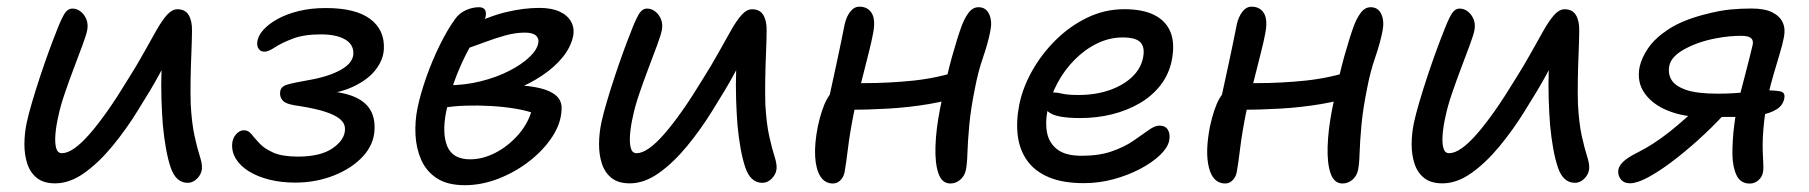

<svg xmlns="http://www.w3.org/2000/svg" viewBox="-20 -528 5313 564"><path d="M142 10.6Q108.2 10.6 88.4 -5.2Q68.6 -21 60 -47.6Q51.4 -74.2 51.7 -105.6Q52 -137 58.4 -167.4Q63.8 -192.6 74.5 -228.9Q85.2 -265.2 98.1 -304.1Q111 -343 123.5 -377.2Q136 -411.4 143.8 -430.4Q156.8 -465.4 167.3 -484.1Q177.8 -502.8 192.6 -502.8Q206 -502.8 217 -494.1Q228 -485.4 233.7 -471.4Q239.4 -457.4 236.2 -439.6Q233.2 -424.4 221.9 -394.2Q210.6 -364 196.6 -326.9Q182.6 -289.8 169.8 -252.4Q157 -215 151 -185Q144.8 -158 142.8 -133.7Q140.8 -109.4 144.8 -93.7Q148.8 -78 162 -78Q194.2 -78 243.8 -135Q293.4 -192 354 -291.8Q382 -336 402.9 -373.8Q423.8 -411.6 440.1 -440.1Q456.4 -468.6 471 -484.7Q485.6 -500.8 501.2 -500.8Q524.2 -500.8 534.4 -483.5Q544.6 -466.2 544 -437.4Q543.8 -410.6 542.2 -372.8Q540.6 -335 539.9 -295.3Q539.2 -255.6 540.2 -222.4Q543.4 -164.4 551.6 -127.9Q559.8 -91.4 567 -69.1Q574.2 -46.8 573.2 -32.8Q572.2 -21.6 566.1 -12.2Q560 -2.8 551 3.1Q542 9 531.2 9Q496.4 9 481.1 -36.8Q465.8 -82.6 458.4 -160Q455.6 -195.6 454.3 -236.6Q453 -277.6 454.4 -319Q455.8 -360.4 458.4 -395.4L487 -385Q469.8 -349.8 447.1 -308Q424.4 -266.2 383.6 -201.4Q350 -147 309.9 -98.4Q269.8 -49.8 227.2 -19.6Q184.6 10.6 142 10.6Z M846.6 8.4Q806.6 8.4 772.2 -0.1Q737.8 -8.6 712.6 -23.8Q687.4 -39 673.9 -60Q660.4 -81 662 -105.4Q663 -121.6 673.4 -133.5Q683.8 -145.4 696.6 -145.4Q709.4 -145.4 718.7 -133.8Q728 -122.2 742.4 -106.7Q756.8 -91.2 783.1 -79.6Q809.4 -68 855.2 -68Q921.8 -68 957.4 -92.7Q993 -117.4 993.4 -148Q993.8 -165.2 979.6 -177.5Q965.4 -189.8 936.2 -199.4Q907 -209 860.4 -216.4Q822 -221 811.7 -231.4Q801.4 -241.8 802.8 -256.6Q803.8 -273.4 822.9 -279.2Q842 -285 887.4 -292.8Q946 -303 981.7 -323.2Q1017.4 -343.4 1018 -370.8Q1018.6 -398.2 992.9 -412.6Q967.2 -427 922.8 -427Q873 -427 840.2 -414.5Q807.4 -402 787.8 -389.1Q768.2 -376.2 756.8 -376.2Q745.8 -376.2 740.2 -384.2Q734.6 -392.2 735.6 -402.8Q737 -421.4 752.5 -439.1Q768 -456.8 794.6 -471.7Q821.2 -486.6 857.4 -495.5Q893.6 -504.4 936.6 -504.4Q1024.6 -504.4 1067.5 -472.2Q1110.4 -440 1107.6 -384.2Q1106.4 -353 1083.6 -323.3Q1060.8 -293.6 1016.7 -273.1Q972.6 -252.6 905.2 -247.4L904.4 -262Q966 -261.6 1005.6 -249.2Q1045.2 -236.8 1063.6 -211.6Q1082 -186.4 1080.2 -147.8Q1078.6 -103.8 1046.1 -68.6Q1013.6 -33.4 960.8 -12.5Q908 8.4 846.6 8.4Z M1345.4 16Q1293.8 16 1262.6 -4.8Q1231.4 -25.6 1216.9 -59.3Q1202.4 -93 1200.5 -132.3Q1198.6 -171.6 1206.2 -209.6Q1215 -252.2 1232.3 -301.3Q1249.6 -350.4 1271.9 -395.6Q1294.2 -440.8 1316.4 -471.4Q1328.8 -489.4 1348.4 -498.1Q1368 -506.8 1386.8 -506.8Q1399.4 -506.8 1404.3 -499.5Q1409.2 -492.2 1406.4 -478.6Q1403.2 -463.6 1389.6 -440.8Q1376 -418 1357.6 -384.8Q1339.2 -351.6 1321.1 -306.2Q1303 -260.8 1290.6 -199.8Q1278 -136.4 1293.9 -98.2Q1309.8 -60 1361.2 -60Q1398.6 -60 1436.6 -79.9Q1474.6 -99.8 1504.2 -134.3Q1533.8 -168.8 1544 -211.6L1554.8 -193Q1530.4 -202.6 1495.7 -208.5Q1461 -214.4 1422.7 -216.6Q1384.4 -218.8 1347.4 -217.6Q1310.4 -216.4 1280.6 -211L1293.6 -277.4Q1346 -277.6 1392.5 -289.3Q1439 -301 1475.7 -319.8Q1512.4 -338.6 1535 -360.1Q1557.6 -381.6 1561.2 -401.4Q1564 -415.2 1554.2 -423.7Q1544.4 -432.2 1521.8 -432.2Q1494.6 -432.2 1465.1 -424.1Q1435.6 -416 1403 -403.8Q1370.4 -391.6 1332.6 -378.8Q1317.8 -374.8 1308.5 -382.7Q1299.2 -390.6 1301.8 -402.8Q1305.2 -417.2 1321.6 -429.4Q1338 -441.6 1353.2 -448.4Q1413.8 -479.8 1466.2 -492.3Q1518.6 -504.8 1564 -504.8Q1600.4 -504.8 1623.9 -493.9Q1647.4 -483 1657.8 -463.9Q1668.2 -444.8 1663.4 -421.2Q1656.6 -389.2 1632.8 -359.9Q1609 -330.6 1572.6 -306.2Q1536.2 -281.8 1492.9 -264.8Q1449.6 -247.8 1403 -240.4L1407.6 -278.2Q1454.6 -279.8 1495.3 -278Q1536 -276.2 1566.8 -268.9Q1597.6 -261.6 1614.5 -246.3Q1631.4 -231 1629.6 -205.6Q1628 -165.6 1602.4 -126.4Q1576.8 -87.2 1535.4 -54.9Q1494 -22.6 1444.5 -3.3Q1395 16 1345.4 16Z M1830 10.6Q1796.2 10.6 1776.4 -5.2Q1756.6 -21 1748 -47.6Q1739.4 -74.2 1739.7 -105.6Q1740 -137 1746.4 -167.4Q1751.8 -192.6 1762.5 -228.9Q1773.2 -265.2 1786.1 -304.1Q1799 -343 1811.5 -377.2Q1824 -411.4 1831.8 -430.4Q1844.8 -465.4 1855.3 -484.1Q1865.8 -502.8 1880.6 -502.8Q1894 -502.8 1905 -494.1Q1916 -485.4 1921.7 -471.4Q1927.4 -457.4 1924.2 -439.6Q1921.2 -424.4 1909.9 -394.2Q1898.6 -364 1884.6 -326.9Q1870.6 -289.8 1857.8 -252.4Q1845 -215 1839 -185Q1832.8 -158 1830.8 -133.7Q1828.8 -109.4 1832.8 -93.7Q1836.8 -78 1850 -78Q1882.2 -78 1931.8 -135Q1981.4 -192 2042 -291.8Q2070 -336 2090.9 -373.8Q2111.8 -411.6 2128.1 -440.1Q2144.4 -468.6 2159 -484.7Q2173.6 -500.8 2189.2 -500.8Q2212.2 -500.8 2222.4 -483.5Q2232.6 -466.2 2232 -437.4Q2231.8 -410.6 2230.2 -372.8Q2228.6 -335 2227.9 -295.3Q2227.2 -255.6 2228.2 -222.4Q2231.4 -164.4 2239.6 -127.9Q2247.8 -91.4 2255 -69.1Q2262.2 -46.8 2261.2 -32.8Q2260.2 -21.6 2254.1 -12.2Q2248 -2.8 2239 3.1Q2230 9 2219.2 9Q2184.4 9 2169.1 -36.8Q2153.8 -82.6 2146.4 -160Q2143.6 -195.6 2142.3 -236.6Q2141 -277.6 2142.4 -319Q2143.8 -360.4 2146.4 -395.4L2175 -385Q2157.8 -349.8 2135.1 -308Q2112.4 -266.2 2071.6 -201.4Q2038 -147 1997.9 -98.4Q1957.8 -49.8 1915.2 -19.6Q1872.6 10.6 1830 10.6Z M2427 11Q2403 11 2389.8 -10Q2376.6 -31 2374.5 -68.5Q2372.4 -106 2382.4 -157Q2394 -210 2409.6 -237.6Q2425.2 -265.2 2445 -275.4Q2455.6 -281.2 2476 -282.5Q2496.4 -283.8 2518.4 -283.8Q2591.4 -283.8 2662.6 -291.2Q2733.8 -298.6 2803 -321.2L2820.8 -252.2Q2769 -232.4 2709.2 -222.4Q2649.4 -212.4 2587.9 -208.9Q2526.4 -205.4 2468.4 -205.4L2409.8 -214.4Q2422.6 -273.4 2436.6 -338Q2450.6 -402.6 2460.6 -453.8Q2465.4 -477.6 2477.1 -493Q2488.8 -508.4 2504.4 -508.4Q2529.4 -508.4 2541.1 -488.7Q2552.8 -469 2544.2 -427.4Q2540 -405 2532.1 -374Q2524.2 -343 2515.7 -309Q2507.2 -275 2499.4 -244.5Q2491.6 -214 2487.6 -193.6Q2476.2 -136 2470.7 -90.6Q2465.2 -45.2 2460.8 -21.8Q2458.2 -8 2448.8 1.5Q2439.4 11 2427 11ZM2771.6 11Q2747.2 11 2736.8 -18.2Q2726.4 -47.4 2727.9 -97.5Q2729.4 -147.6 2741.4 -208.6Q2760.6 -304.6 2776.5 -361.2Q2792.4 -417.8 2804.6 -451Q2812.6 -473.2 2824.9 -490Q2837.2 -506.8 2854.4 -506.8Q2876.4 -506.8 2885.7 -486.3Q2895 -465.8 2889.2 -437.2Q2882.2 -401.2 2867.6 -359.1Q2853 -317 2843.8 -268Q2831.6 -208.4 2827.2 -159.9Q2822.8 -111.4 2821.8 -78.2Q2820.8 -45 2817.2 -28.6Q2813.6 -11.2 2800.8 -0.1Q2788 11 2771.6 11Z M3164 10Q3101.8 10 3060.6 -7.5Q3019.4 -25 2997.1 -56.5Q2974.8 -88 2969.6 -130.2Q2964.4 -172.4 2974.4 -222Q2984.6 -271.4 3012.4 -320.7Q3040.2 -370 3081.7 -410.9Q3123.2 -451.8 3174.4 -476.4Q3225.6 -501 3282.6 -501Q3336.2 -501 3370.4 -484.1Q3404.6 -467.2 3418.2 -434.1Q3431.8 -401 3422.2 -351Q3414 -310.4 3389.6 -278.5Q3365.2 -246.6 3328.5 -225.1Q3291.8 -203.6 3247.2 -192.4Q3202.6 -181.2 3153 -181.2Q3085.4 -181.2 3062.8 -197.2Q3040.2 -213.2 3043.6 -232.8Q3045.8 -244.6 3053.1 -250.5Q3060.4 -256.4 3074.8 -256.4Q3085.6 -256.4 3101.3 -252.7Q3117 -249 3148.2 -249Q3197.6 -249 3238.2 -262.9Q3278.8 -276.8 3305 -301.4Q3331.2 -326 3337.6 -358Q3343.8 -388 3330.6 -403Q3317.4 -418 3278 -418Q3239.4 -418 3203.5 -400.7Q3167.6 -383.4 3137.4 -353.2Q3107.2 -323 3086.3 -284.1Q3065.4 -245.2 3056.8 -202.2Q3049.8 -166.4 3056.1 -136.5Q3062.4 -106.6 3086.6 -88.5Q3110.8 -70.4 3157 -70.4Q3209.2 -70.4 3246.5 -83.6Q3283.8 -96.8 3309.7 -114.7Q3335.6 -132.6 3354 -145.8Q3372.4 -159 3385.8 -159Q3403.4 -159 3410.9 -146.3Q3418.4 -133.6 3414.2 -113.8Q3409.8 -93.8 3387.5 -72.4Q3365.2 -51 3329.8 -32.2Q3294.4 -13.4 3251.7 -1.7Q3209 10 3164 10Z M3579 11Q3543.4 11 3531.4 -35Q3519.4 -81 3534.4 -157Q3546 -210 3561.6 -237.6Q3577.2 -265.2 3597 -275.4Q3607.6 -281.2 3628 -282.5Q3648.4 -283.8 3670.4 -283.8Q3743.4 -283.8 3814.6 -291.2Q3885.8 -298.6 3955 -321.2L3972.8 -252.2Q3921 -232.4 3861.2 -222.4Q3801.4 -212.4 3739.9 -208.9Q3678.4 -205.4 3620.4 -205.4L3561.8 -214.4Q3574.6 -273.4 3588.6 -338Q3602.6 -402.6 3612.6 -453.8Q3617.4 -477.6 3629.1 -493Q3640.8 -508.4 3656.4 -508.4Q3681.4 -508.4 3693.1 -488.7Q3704.8 -469 3696.2 -427.4Q3692 -405 3684.1 -374Q3676.2 -343 3667.7 -309Q3659.2 -275 3651.4 -244.5Q3643.6 -214 3639.6 -193.6Q3628.2 -136 3622.7 -90.6Q3617.2 -45.2 3612.8 -21.8Q3610.2 -8 3600.8 1.5Q3591.4 11 3579 11ZM3923.6 11Q3899.2 11 3888.8 -18.2Q3878.4 -47.4 3879.9 -97.5Q3881.4 -147.6 3893.4 -208.6Q3912.6 -304.6 3928.5 -361.2Q3944.4 -417.8 3956.6 -451Q3964.6 -473.2 3976.9 -490Q3989.2 -506.8 4006.4 -506.8Q4028.4 -506.8 4037.7 -486.3Q4047 -465.8 4041.2 -437.2Q4034.2 -401.2 4019.6 -359.1Q4005 -317 3995.8 -268Q3983.6 -208.4 3979.2 -159.9Q3974.8 -111.4 3973.8 -78.2Q3972.8 -45 3969.2 -28.6Q3965.6 -11.2 3952.8 -0.1Q3940 11 3923.6 11Z M4217 10.6Q4183.2 10.6 4163.4 -5.2Q4143.6 -21 4135 -47.6Q4126.4 -74.2 4126.7 -105.6Q4127 -137 4133.4 -167.4Q4138.8 -192.6 4149.5 -228.9Q4160.2 -265.2 4173.1 -304.1Q4186 -343 4198.5 -377.2Q4211 -411.4 4218.8 -430.4Q4231.8 -465.4 4242.3 -484.1Q4252.8 -502.8 4267.6 -502.8Q4281 -502.8 4292 -494.1Q4303 -485.4 4308.7 -471.4Q4314.4 -457.4 4311.2 -439.6Q4308.2 -424.4 4296.9 -394.2Q4285.6 -364 4271.6 -326.9Q4257.6 -289.8 4244.8 -252.4Q4232 -215 4226 -185Q4219.8 -158 4217.8 -133.7Q4215.8 -109.4 4219.8 -93.7Q4223.8 -78 4237 -78Q4269.2 -78 4318.8 -135Q4368.4 -192 4429 -291.8Q4457 -336 4477.9 -373.8Q4498.8 -411.6 4515.1 -440.1Q4531.4 -468.6 4546 -484.7Q4560.6 -500.8 4576.2 -500.8Q4599.2 -500.8 4609.4 -483.5Q4619.6 -466.2 4619 -437.4Q4618.8 -410.6 4617.2 -372.8Q4615.6 -335 4614.9 -295.3Q4614.2 -255.6 4615.2 -222.4Q4618.4 -164.4 4626.6 -127.9Q4634.8 -91.4 4642 -69.1Q4649.2 -46.8 4648.2 -32.8Q4647.2 -21.6 4641.1 -12.2Q4635 -2.8 4626 3.1Q4617 9 4606.2 9Q4571.4 9 4556.1 -36.8Q4540.8 -82.6 4533.4 -160Q4530.6 -195.6 4529.3 -236.6Q4528 -277.6 4529.4 -319Q4530.8 -360.4 4533.4 -395.4L4562 -385Q4544.8 -349.8 4522.1 -308Q4499.4 -266.2 4458.6 -201.4Q4425 -147 4384.9 -98.4Q4344.8 -49.8 4302.2 -19.6Q4259.6 10.6 4217 10.6Z M5120 11.2Q5092.6 11.2 5081.1 -13.2Q5069.6 -37.6 5069 -74Q5068.8 -92.4 5070.1 -115.3Q5071.4 -138.2 5074.5 -162.1Q5077.6 -186 5080.8 -205.8Q5084.6 -224.2 5091.5 -251.1Q5098.4 -278 5105.9 -306.5Q5113.4 -335 5119.5 -359.5Q5125.6 -384 5128.6 -396.8Q5131.2 -410.4 5122.9 -416.6Q5114.6 -422.8 5095.2 -422.8Q5079.2 -422.8 5060 -421.1Q5040.8 -419.4 5018.6 -415Q4968.2 -405.4 4928.6 -383.8Q4889 -362.2 4883.6 -334.6Q4879.2 -312.4 4889.7 -293.9Q4900.2 -275.4 4932.5 -264.1Q4964.8 -252.8 5027 -252.8Q5048.6 -252.8 5070.9 -254.1Q5093.2 -255.4 5113.4 -257.8Q5133.6 -260.2 5147.7 -261.5Q5161.8 -262.8 5166.2 -262.8Q5191.2 -262.8 5208.1 -259.9Q5225 -257 5221.4 -239.2Q5217.8 -219 5199.3 -207.2Q5180.8 -195.4 5151.2 -190Q5121.6 -184.6 5083.4 -184.6H4980.2Q4925.6 -184.6 4880.3 -202.6Q4835 -220.6 4811.4 -253.6Q4787.8 -286.6 4796.2 -330.8Q4802 -358.4 4822.3 -387.7Q4842.6 -417 4882.4 -442.8Q4922.2 -468.6 4985.8 -485.2Q5031.8 -497.2 5062.8 -500.1Q5093.8 -503 5125 -503Q5163.6 -503 5186 -491.8Q5208.4 -480.6 5216.9 -461.7Q5225.4 -442.8 5220 -417.6Q5216.2 -397.4 5207.2 -367.7Q5198.2 -338 5189.4 -307.7Q5180.6 -277.4 5175.2 -253Q5170.2 -229 5166.1 -201.4Q5162 -173.8 5159.9 -147.9Q5157.8 -122 5157.8 -102.8Q5157.8 -81 5159.3 -56.3Q5160.8 -31.6 5158.8 -22.6Q5156.8 -9 5145.8 1.1Q5134.8 11.2 5120 11.2ZM4767.8 10.4Q4749.8 10.4 4740.5 -2.1Q4731.2 -14.6 4734.2 -31Q4736.8 -42.2 4749.1 -53.8Q4761.4 -65.4 4788.8 -79.2Q4837 -103.2 4884.4 -140.9Q4931.8 -178.6 4979.8 -225.6L5042.6 -189.8Q5008.6 -153.2 4969.1 -117.5Q4929.6 -81.8 4891.1 -52.8Q4852.6 -23.8 4820.6 -6.7Q4788.6 10.4 4767.8 10.4Z"/></svg>

Font: Shantell Sans Light
Style: Italic
Weight: 300
Italic angle: -11°
Designer: Stephen Nixon, Anya Danilova, Shantell Martin
Foundry: Arrow Type
Version: Version 1.008;[ac192a2d6]